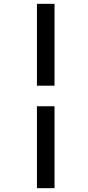

<svg xmlns="http://www.w3.org/2000/svg" viewBox="-20 -889 457 1000"><path d="M172.4 -869H264V-442.7H172.4ZM172.4 -335.6H264V91H172.4Z"/></svg>

Font: Merriweather 7pt Light
Style: Italic
Weight: 300
Italic angle: -7.8°
Designer: Eben Sorkin
Foundry: Eben Sorkin
Version: Version 2.200;gftools[0.9.31]